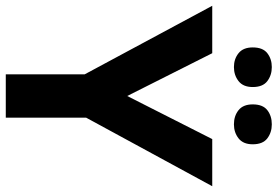

<svg xmlns="http://www.w3.org/2000/svg" viewBox="-168 -792 960 664"><g transform="rotate(90 312.0 -460.0)"><path d="M312 -420 461 -714H624L387 -278V0H237V-273L0 -714H164ZM144 -854Q144 -889 164 -904.5Q184 -920 212 -920Q240 -920 260.5 -904.5Q281 -889 281 -854Q281 -821 260.5 -805Q240 -789 212 -789Q184 -789 164 -805Q144 -821 144 -854ZM341 -854Q341 -889 361 -904.5Q381 -920 410 -920Q438 -920 458.5 -904.5Q479 -889 479 -854Q479 -821 458.5 -805Q438 -789 410 -789Q381 -789 361 -805Q341 -821 341 -854Z"/></g></svg>

Font: Noto IKEA Simplified Chinese
Style: Bold
Weight: 700
Designer: Monotype Design Team
Foundry: Monotype Imaging Inc.
Version: Version 1.100